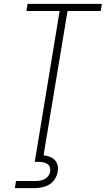

<svg xmlns="http://www.w3.org/2000/svg" viewBox="-20 -755 548 995"><path d="M174 0 289 -698H117L123 -735H508L502 -698H330L214 0ZM57 220 63 183H163Q175 183 187.5 181Q200 179 211.5 173Q223 167 230.5 156.5Q238 146 240 134Q242 122 238 111Q234 100 224.5 94Q215 88 203.5 86Q192 84 180 84H160L174 0H214L206 50Q222 52 237.5 57.5Q253 63 264 74.5Q275 86 278.5 102Q282 118 279 135Q276 154 264.5 172.5Q253 191 235 201.5Q217 212 197 216Q177 220 157 220Z"/></svg>

Font: Iosevka SS04 Extralight
Style: Italic
Weight: 200
Italic angle: -9°
Monospace: yes
Designer: Belleve Invis
Foundry: Belleve Invis
Version: Version 19.0.0; ttfautohint (v1.8.4)